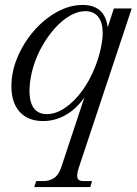

<svg xmlns="http://www.w3.org/2000/svg" viewBox="-20 -474 551 774"><path d="M118 280 126 256H156Q179 256 198 243.5Q217 231 227 200L335 -126L343 -120Q311 -56 261.5 -21Q212 14 154 14Q93 14 59.5 -23Q26 -60 26 -126Q26 -186 51 -244.5Q76 -303 117.5 -350.5Q159 -398 210 -426Q261 -454 313 -454Q365 -454 390.5 -424Q416 -394 416 -336L404 -332L439 -440H511L298 201Q289 228 292 242Q295 256 317 256H351L344 280ZM169 -14Q205 -14 242 -39Q279 -64 311 -107.5Q343 -151 365 -208Q379 -245 386.5 -280Q394 -315 394 -341Q394 -383 376 -406Q358 -429 324 -429Q294 -429 262.5 -411Q231 -393 202.5 -361.5Q174 -330 151 -290Q128 -250 114.5 -205.5Q101 -161 99 -117Q96 -14 169 -14Z"/></svg>

Font: Baskervville
Style: Italic
Weight: 400
Italic angle: -18°
Designer: ANRT
Foundry: ANRT
Version: Version 1.100